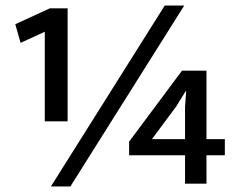

<svg xmlns="http://www.w3.org/2000/svg" viewBox="-20 -660 866 690"><path d="M163 10 572 -640H642L233 10ZM159 -630H223V-224H141V-546L54 -506L35 -573ZM634 -406H722V-160H788V-102H722V0H645V-102H444V-151ZM613 -277 526 -160H645V-276L649 -332H647Z"/></svg>

Font: Mukta Malar Medium
Style: Regular
Weight: 500
Designer: Aadarsh Rajan, Girish Dalvi, Yashodeep Gholap
Foundry: Ek Type
Version: Version 2.538;PS 1.000;hotconv 16.6.51;makeotf.lib2.5.65220;